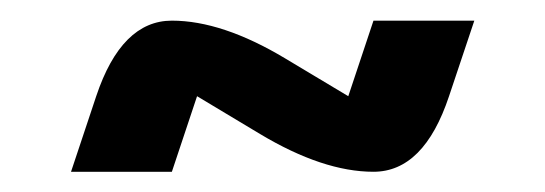

<svg xmlns="http://www.w3.org/2000/svg" viewBox="-20 -435 528 186"><path d="M439.5 -415 415 -341.8Q390.6 -268.6 341.8 -268.6Q293 -268.6 231.9 -305.2L170.9 -341.8L146.5 -268.6H48.8L73.2 -341.8Q97.7 -415 146.5 -415Q195.3 -415 256.3 -378.4L317.4 -341.8L341.8 -415Z"/></svg>

Font: BabelStone Runic
Style: Regular
Weight: 400
Designer: Andrew West
Foundry: BabelStone
Version: Version 7.004 November 9, 2023